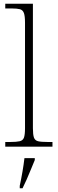

<svg xmlns="http://www.w3.org/2000/svg" viewBox="-20 -780 307 1021"><path d="M8 0V-25H35Q68 -25 85 -29Q102 -33 107.5 -48.5Q113 -64 113 -98V-659Q113 -695 107 -711Q101 -727 86 -731Q71 -735 43 -735H8V-760H155V-98Q155 -64 160.5 -48.5Q166 -33 182.5 -29Q199 -25 233 -25H259V0ZM85 208Q93 171 99.5 133Q106 95 110 61H165V71Q156 92 145 119.5Q134 147 122 174Q110 201 100 221H85Z"/></svg>

Font: Noto Serif Tamil ExtraLight
Style: Regular
Weight: 200
Designer: Indian Type Foundry, Tom Grace, and the Monotype Design Team
Foundry: Monotype Imaging Inc.
Version: Version 2.004; ttfautohint (v1.8.4.7-5d5b)